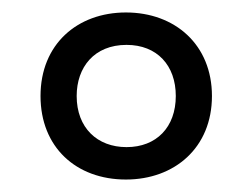

<svg xmlns="http://www.w3.org/2000/svg" viewBox="-20 -743 405 308"><path d="M182 -455C260 -455 320 -506 320 -589C320 -671 261 -723 182 -723C104 -723 45 -672 45 -589C45 -507 102 -455 182 -455ZM183 -507C136 -507 103 -538 103 -589C103 -635 131 -671 183 -671C232 -671 262 -638 262 -589C262 -539 231 -507 183 -507Z"/></svg>

Font: Noto Sans Arabic ExtCond
Style: Regular
Weight: 400
Width: 2
Designer: Monotype Design Team, Nadine Chahine, Nizar Qandah and Khaled Hosny
Foundry: Monotype Imaging Inc.
Version: Version 2.012